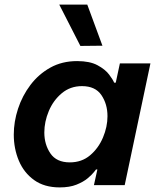

<svg xmlns="http://www.w3.org/2000/svg" viewBox="-20 -806 675 836"><path d="M330 -606 238 -786H360L426 -607ZM316 -540Q371 -540 404.5 -522Q438 -504 455 -481.5Q472 -459 477 -446H484L502 -530H635L523 0H389L404 -68H398Q398 -68 389 -56.5Q380 -45 361.5 -29.5Q343 -14 313 -2Q283 10 240 10Q173 10 128.5 -22Q84 -54 62 -106.5Q40 -159 40 -220Q40 -276 58.5 -332.5Q77 -389 112.5 -436Q148 -483 199 -511.5Q250 -540 316 -540ZM337 -431Q286 -431 249 -400Q212 -369 192.5 -322.5Q173 -276 173 -229Q173 -177 199.5 -138Q226 -99 284 -99Q336 -99 372.5 -130Q409 -161 428.5 -207.5Q448 -254 448 -300Q448 -353 421.5 -392Q395 -431 337 -431Z"/></svg>

Font: Be Vietnam Pro SemiBold
Style: Italic
Weight: 600
Italic angle: -12°
Designer: Lam Bao, Tony Le, Vietanh Nguyen
Foundry: Yellow Type Foundry
Version: Version 1.002; ttfautohint (v1.8.3)